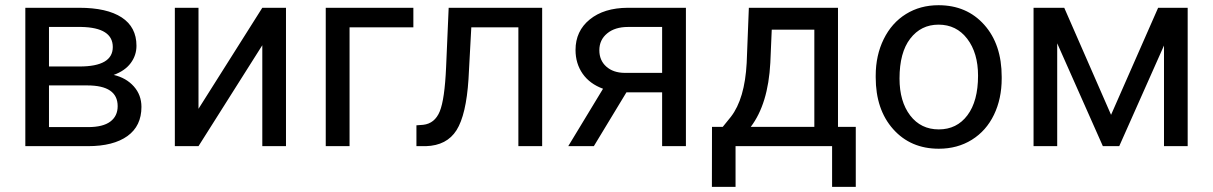

<svg xmlns="http://www.w3.org/2000/svg" viewBox="-20 -558 4631 733"><path d="M76.7 0H315.4C380.5 0 430.9 -12.9 466.6 -38.6C502.2 -64.3 520 -101.4 520 -149.9C520 -180.2 510.3 -206.2 491 -228C471.6 -249.8 446 -264.5 414.1 -272C442.7 -282.4 464.4 -297.4 479 -317.1C493.7 -336.8 501 -358.9 501 -383.3C501 -430.8 482.2 -466.9 444.6 -491.5C407 -516 353 -528.3 282.7 -528.3H76.7ZM167 -231.9H313C390.5 -231.9 429.2 -205.6 429.2 -152.8C429.2 -127.4 419.8 -107.7 401.1 -93.8C382.4 -79.8 354.2 -72.8 316.4 -72.8H167ZM167 -304.2V-455.1H290.5C370.6 -453.5 410.6 -427.9 410.6 -378.4C410.6 -328.9 368.3 -304.2 283.7 -304.2Z M981.4 -528.3 737.8 -142.6V-528.3H647.5V0H737.8L981.4 -385.3V0H1071.8V-528.3Z M1558.1 -453.6V-528.3H1223.6V0H1314.5V-453.6Z M2049.8 -528.3H1692.9L1683.1 -302.2C1679.5 -219.6 1671.4 -162.9 1658.7 -132.3C1646 -101.7 1625 -84.8 1595.7 -81.5L1569.8 -79.6V0H1606C1659.3 -1.6 1698.3 -22 1722.9 -61C1747.5 -100.1 1762.7 -165 1768.6 -255.9L1779.3 -453.6H1959V0H2049.8Z M2598.6 -528.3H2376.5C2315.9 -528 2267.6 -513.1 2231.4 -483.6C2195.3 -454.2 2177.2 -415.4 2177.2 -367.2C2177.2 -332.7 2186.3 -302.5 2204.3 -276.6C2222.4 -250.7 2248.4 -231.6 2282.2 -219.2L2149.4 0H2247.1L2371.6 -205.6H2507.8V0H2598.6ZM2268.1 -366.2C2268.1 -392.6 2278 -414 2297.9 -430.4C2317.7 -446.9 2344.4 -455.1 2377.9 -455.1H2507.8V-279.8H2364.3C2335.3 -280.1 2312 -288.2 2294.4 -304C2276.9 -319.7 2268.1 -340.5 2268.1 -366.2Z M2739.3 -73.7H2698.2L2697.8 155.3H2788.1V0H3156.7V155.3H3247.1V-73.7H3179.2V-528.3H2838.9L2830.6 -317.4C2825.7 -226.2 2805.7 -157.9 2770.5 -112.3ZM2846.2 -73.7C2890.5 -132 2915.4 -213.7 2920.9 -318.8L2926.3 -444.8H3088.9V-73.7Z M3323.2 -269V-262.7C3323.2 -180.7 3345.5 -114.7 3389.9 -64.9C3434.3 -15.1 3492.4 9.8 3564 9.8C3611.5 9.8 3653.6 -1.6 3690.2 -24.4C3726.8 -47.2 3755 -79 3774.7 -119.9C3794.4 -160.7 3804.2 -206.9 3804.2 -258.3V-264.6C3804.2 -347.3 3782 -413.6 3737.5 -463.4C3693.1 -513.2 3634.9 -538.1 3563 -538.1C3516.4 -538.1 3475 -526.9 3438.7 -504.4C3402.4 -481.9 3374.1 -450 3353.8 -408.7C3333.4 -367.4 3323.2 -320.8 3323.2 -269ZM3414.1 -258.3C3414.1 -324.4 3427.7 -375.2 3455.1 -410.6C3482.4 -446.1 3518.4 -463.9 3563 -463.9C3608.6 -463.9 3645.1 -445.9 3672.6 -409.9C3700.1 -373.9 3713.9 -327 3713.9 -269C3713.9 -204.3 3700.4 -153.9 3673.3 -117.9C3646.3 -81.9 3609.9 -64 3564 -64C3518.4 -64 3482 -81.7 3454.8 -117.2C3427.7 -152.7 3414.1 -199.7 3414.1 -258.3Z M4221.7 -119.6 4043 -528.3H3925.8V0H4016.1V-392.6L4190.4 0H4252.9L4423.8 -384.3V0H4514.2V-528.3H4401.4Z"/></svg>

Font: Roboto1
Style: rg
Weight: 400
Designer: Google
Version: Version 2.137; 2017